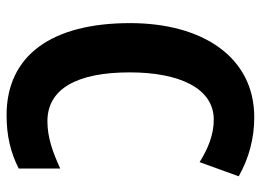

<svg xmlns="http://www.w3.org/2000/svg" viewBox="-122 -642 774 569"><g transform="rotate(90 264.5 -357.0)"><path d="M334 -604C379 -604 420 -587 460 -562L502 -678C447 -709 388 -724 327 -724C148 -724 48 -570 48 -356C48 -126 142 10 321 10C382 10 432 -2 479 -26V-149C431 -127 387 -111 339 -111C243 -111 194 -198 194 -355C194 -502 241 -604 334 -604Z"/></g></svg>

Font: Noto Sans Myanmar Condensed
Style: Bold
Weight: 700
Width: 3
Designer: Monotype Design Team
Foundry: Monotype Imaging Inc.
Version: Version 2.107